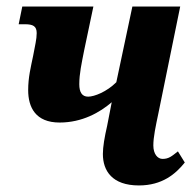

<svg xmlns="http://www.w3.org/2000/svg" viewBox="-20 -556 591 586"><path d="M404 10C475 10 516 -25 544 -60L523 -94C504 -79 495 -71 476 -71C461 -71 448 -86 448 -112C448 -138 455 -170 464 -213L530 -536H384L335 -305C306 -276 268 -261 249 -261C230 -261 222 -275 222 -299C222 -331 229 -362 237 -403L265 -536H48L37 -482H56C81 -482 92 -476 92 -455C92 -436 87 -418 81 -385C74 -351 66 -320 66 -281C66 -229 88 -182 162 -182C231 -182 285 -213 321 -244L307 -172C299 -137 294 -108 294 -86C294 -35 322 10 404 10Z"/></svg>

Font: Noto Serif Condensed Extra
Style: Italic
Weight: 800
Width: 3
Italic angle: -12°
Designer: Monotype Design Team
Foundry: Monotype Imaging Inc.
Version: Version 1.901